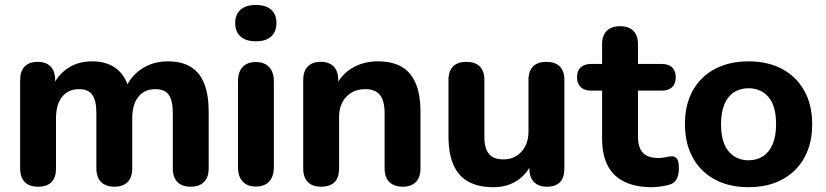

<svg xmlns="http://www.w3.org/2000/svg" viewBox="-20 -750 3354 780"><path d="M134.2 8.5Q99.2 8.5 80.5 -10.6Q61.8 -29.8 61.8 -65.8V-425.2Q61.8 -461.2 80.4 -480Q99 -498.8 133 -498.8Q167 -498.8 185.5 -480Q204 -461.2 204 -425.2V-359.5L193 -397Q213.2 -444.5 255.1 -472.6Q297 -500.8 354.5 -500.8Q411.5 -500.8 449.6 -473.5Q487.8 -446.2 503.8 -390H489.8Q511 -441.5 556.9 -471.1Q602.8 -500.8 661.5 -500.8Q718 -500.8 754.8 -478.4Q791.5 -456 809.6 -410.5Q827.8 -365 827.8 -295.2V-65.8Q827.8 -29.8 808.6 -10.6Q789.5 8.5 754.5 8.5Q719.5 8.5 700.8 -10.6Q682 -29.8 682 -65.8V-290.2Q682 -341.2 665.8 -364.5Q649.5 -387.8 610.8 -387.8Q566.8 -387.8 542 -356.6Q517.2 -325.5 517.2 -269.2V-65.8Q517.2 -29.8 498.5 -10.6Q479.8 8.5 444.8 8.5Q409.8 8.5 390.6 -10.6Q371.5 -29.8 371.5 -65.8V-290.2Q371.5 -341.2 355.2 -364.5Q339 -387.8 301 -387.8Q257 -387.8 232.2 -356.6Q207.5 -325.5 207.5 -269.2V-65.8Q207.5 8.5 134.2 8.5Z M1019.2 7.8Q984.2 7.8 965.5 -13Q946.8 -33.8 946.8 -71.5V-418.8Q946.8 -457.2 965.5 -477.6Q984.2 -498 1019.2 -498Q1054.2 -498 1073.4 -477.6Q1092.5 -457.2 1092.5 -418.8V-71.5Q1092.5 -33.8 1073.9 -13Q1055.2 7.8 1019.2 7.8ZM1019.2 -582.2Q979.2 -582.2 957.4 -601.6Q935.5 -621 935.5 -656Q935.5 -691.8 957.4 -710.8Q979.2 -729.8 1019.2 -729.8Q1060 -729.8 1081.5 -710.8Q1103 -691.8 1103 -656Q1103 -621 1081.5 -601.6Q1060 -582.2 1019.2 -582.2Z M1284.2 8.5Q1249.2 8.5 1230.5 -10.6Q1211.8 -29.8 1211.8 -65.8V-425.2Q1211.8 -461.2 1230.4 -480Q1249 -498.8 1283 -498.8Q1317 -498.8 1335.5 -480Q1354 -461.2 1354 -425.2V-365.8L1343 -397Q1365.8 -447.5 1411.5 -474.1Q1457.2 -500.8 1515.2 -500.8Q1574.2 -500.8 1612.2 -478.4Q1650.2 -456 1669.2 -410.5Q1688.2 -365 1688.2 -295.2V-65.8Q1688.2 -29.8 1669.5 -10.6Q1650.8 8.5 1615.8 8.5Q1580.8 8.5 1561.6 -10.6Q1542.5 -29.8 1542.5 -65.8V-288.8Q1542.5 -341 1523.4 -364.4Q1504.2 -387.8 1465 -387.8Q1416 -387.8 1386.8 -356.8Q1357.5 -325.8 1357.5 -274.2V-65.8Q1357.5 8.5 1284.2 8.5Z M1984.5 10.5Q1922.5 10.5 1882 -12.4Q1841.5 -35.2 1821.8 -81.1Q1802 -127 1802 -195.8V-425.2Q1802 -462 1820.8 -480.4Q1839.5 -498.8 1874.5 -498.8Q1909.5 -498.8 1928.6 -480.4Q1947.8 -462 1947.8 -425.2V-192.8Q1947.8 -147 1966.4 -124.8Q1985 -102.5 2025.5 -102.5Q2070 -102.5 2098.5 -133.8Q2127 -165 2127 -216.2V-425.2Q2127 -462 2145.8 -480.4Q2164.5 -498.8 2199.5 -498.8Q2234.5 -498.8 2253.6 -480.4Q2272.8 -462 2272.8 -425.2V-65.8Q2272.8 8.5 2201.8 8.5Q2167.8 8.5 2149.1 -10.6Q2130.5 -29.8 2130.5 -65.8V-134.8L2145.2 -97.2Q2123.8 -45.2 2082.5 -17.4Q2041.2 10.5 1984.5 10.5Z M2630.2 10.5Q2561.5 10.5 2515.9 -12Q2470.2 -34.5 2448.1 -78.5Q2426 -122.5 2426 -188.2V-381.8H2381.2Q2354 -381.8 2339.1 -396Q2324.2 -410.2 2324.2 -436Q2324.2 -462.5 2339.1 -476.4Q2354 -490.2 2381.2 -490.2H2426V-570Q2426 -606 2445.1 -624.8Q2464.2 -643.5 2499.2 -643.5Q2534.2 -643.5 2553 -624.8Q2571.8 -606 2571.8 -570V-490.2H2668.2Q2695.8 -490.2 2710.5 -476.4Q2725.2 -462.5 2725.2 -436Q2725.2 -410.2 2710.5 -396Q2695.8 -381.8 2668.2 -381.8H2571.8V-194.8Q2571.8 -151.2 2591.4 -129.8Q2611 -108.2 2654.5 -108.2Q2670.2 -108.2 2683.2 -111.2Q2696.2 -114.2 2706.8 -115Q2720.2 -116 2729.1 -106.6Q2738 -97.2 2738 -67Q2738 -43.2 2730.5 -25.8Q2723 -8.2 2703.5 -1Q2690 3.5 2667.9 7Q2645.8 10.5 2630.2 10.5Z M3020.7 10.5Q2942.8 10.5 2884.8 -20.5Q2826.8 -51.5 2794.6 -109.4Q2762.5 -167.3 2762.5 -245.8Q2762.5 -304.8 2780.5 -351.8Q2798.5 -398.8 2832.6 -432.3Q2866.7 -465.8 2914.4 -483.2Q2962.2 -500.8 3020.7 -500.8Q3099.5 -500.8 3157.4 -469.8Q3215.2 -438.8 3247.4 -381.5Q3279.5 -324.2 3279.5 -245.6Q3279.5 -186.6 3261.4 -139.2Q3243.2 -91.8 3209 -58.3Q3174.8 -24.8 3127.3 -7.1Q3079.8 10.5 3020.7 10.5ZM3020.7 -98.8Q3054.3 -98.8 3079.4 -114.9Q3104.5 -131 3118.6 -163.5Q3132.8 -196 3132.8 -245.4Q3132.8 -320.2 3101.9 -355.9Q3071 -391.5 3021.1 -391.5Q2988 -391.5 2962.8 -375.8Q2937.5 -360 2923.4 -327.6Q2909.2 -295.2 2909.2 -245.6Q2909.2 -171.5 2940.1 -135.1Q2971 -98.8 3020.7 -98.8Z"/></svg>

Font: Nunito ExtraLight
Style: Regular
Weight: 200
Designer: Vernon Adams
Foundry: Vernon Adams
Version: Version 3.602;April 4, 2023;FontCreator 14.0.0.2856 64-bit